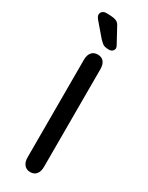

<svg xmlns="http://www.w3.org/2000/svg" viewBox="-210 -823 669 869"><g transform="rotate(30 125.0 -389.0)"><path d="M82 -43Q82 -19 93.5 -5Q105 9 125 9Q146 9 157 -5Q168 -19 168 -43V-553Q168 -578 157 -591.5Q146 -605 125 -605Q105 -605 93.5 -591.5Q82 -578 82 -553ZM46 -743 106 -673Q115 -664 121.5 -658.5Q128 -653 136.5 -651Q145 -649 158 -649Q168 -649 175 -655.5Q182 -662 182 -671Q182 -677 176 -687L138 -757Q132 -770 124.5 -776Q117 -782 103.5 -784.5Q90 -787 64 -787Q53 -787 45 -780.5Q37 -774 37 -763Q37 -755 46 -743Z"/></g></svg>

Font: Beiruti Medium
Style: Regular
Weight: 500
Designer: Arlette Boutros
Foundry: Boutros
Version: Version 1.41